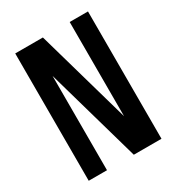

<svg xmlns="http://www.w3.org/2000/svg" viewBox="-160 -757 789 857"><g transform="rotate(-30 234.5 -328.0)"><path d="M327.6 -656.2H421.9V0H279.3L141.1 -485.8V0H46.9V-656.2H189.5L327.6 -170.9Z"/></g></svg>

Font: Lambda
Style: Regular
Weight: 400
Designer: GGBotNet
Version: 0.22